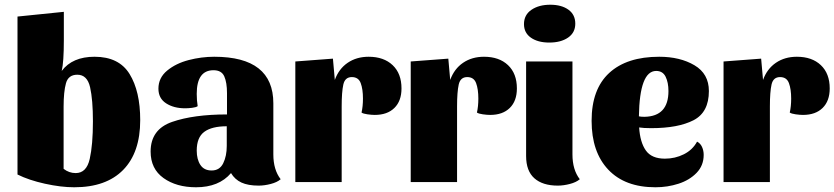

<svg xmlns="http://www.w3.org/2000/svg" viewBox="-20 -770 3529 812"><path d="M241 -470Q286 -530 380 -530Q483 -530 528 -457Q573 -384 573 -262Q573 -125 501 -51.5Q429 22 294 22Q238 22 170 7Q102 -8 54 -32V-700L250 -720V-600Q250 -507 241 -470ZM300 -38Q346 -38 359.5 -98Q373 -158 373 -257Q373 -348 361 -401Q349 -454 307 -454Q269 -454 259 -418Q249 -382 249 -319V-56Q272 -38 300 -38Z M809 22Q726 22 671.5 -17Q617 -56 617 -129Q617 -223 708 -254.5Q799 -286 940 -286V-376Q940 -421 928.5 -447Q917 -473 883 -473Q812 -473 812 -373Q812 -345 816 -321Q809 -316 792.5 -314Q776 -312 763 -312Q715 -312 682.5 -333Q650 -354 650 -395Q650 -441 687 -471.5Q724 -502 778 -516Q832 -530 886 -530Q1136 -530 1136 -333V-117Q1136 -52 1167 -12Q1152 1 1125 8Q1098 15 1074 15Q1029 15 1001 2Q973 -11 957 -38Q906 22 809 22ZM939 -153V-236Q876 -236 844 -212.5Q812 -189 812 -133Q812 -96 827.5 -72.5Q843 -49 875 -49Q909 -49 924 -79.5Q939 -110 939 -153Z M1425 -320V0H1229V-510L1388 -522L1396 -432Q1413 -479 1450.5 -504.5Q1488 -530 1539 -530Q1603 -530 1640.5 -494.5Q1678 -459 1678 -396Q1678 -343 1648 -313.5Q1618 -284 1565 -284Q1552 -284 1534 -286.5Q1516 -289 1509 -294Q1515 -320 1515 -353Q1515 -393 1505.5 -418.5Q1496 -444 1468 -444Q1439 -444 1432 -412.5Q1425 -381 1425 -320Z M1913 -320V0H1717V-510L1876 -522L1884 -432Q1901 -479 1938.5 -504.5Q1976 -530 2027 -530Q2091 -530 2128.5 -494.5Q2166 -459 2166 -396Q2166 -343 2136 -313.5Q2106 -284 2053 -284Q2040 -284 2022 -286.5Q2004 -289 1997 -294Q2003 -320 2003 -353Q2003 -393 1993.5 -418.5Q1984 -444 1956 -444Q1927 -444 1920 -412.5Q1913 -381 1913 -320Z M2413 -670Q2413 -632 2382.5 -611Q2352 -590 2303 -590Q2255 -590 2225.5 -610.5Q2196 -631 2196 -668Q2196 -707 2227.5 -728.5Q2259 -750 2307 -750Q2355 -750 2384 -729Q2413 -708 2413 -670ZM2432 -12Q2417 1 2390 8Q2363 15 2339 15Q2275 15 2240 -16Q2205 -47 2205 -110V-510H2401V-117Q2401 -52 2432 -12Z M2956 -115Q2956 -70 2926 -39Q2896 -8 2849.5 7Q2803 22 2752 22Q2623 22 2552.5 -52.5Q2482 -127 2482 -259Q2482 -393 2556.5 -461.5Q2631 -530 2768 -530Q2856 -530 2917 -494Q2978 -458 2978 -385Q2978 -295 2913 -261.5Q2848 -228 2734 -228Q2701 -228 2683 -231Q2687 -168 2711.5 -133.5Q2736 -99 2792 -99Q2835 -99 2872 -117.5Q2909 -136 2928 -171Q2942 -164 2949 -148.5Q2956 -133 2956 -115ZM2682 -278Q2690 -276 2706 -276Q2807 -278 2807 -385Q2807 -421 2795 -445.5Q2783 -470 2755 -470Q2685 -470 2682 -278Z M3236 -320V0H3040V-510L3199 -522L3207 -432Q3224 -479 3261.5 -504.5Q3299 -530 3350 -530Q3414 -530 3451.5 -494.5Q3489 -459 3489 -396Q3489 -343 3459 -313.5Q3429 -284 3376 -284Q3363 -284 3345 -286.5Q3327 -289 3320 -294Q3326 -320 3326 -353Q3326 -393 3316.5 -418.5Q3307 -444 3279 -444Q3250 -444 3243 -412.5Q3236 -381 3236 -320Z"/></svg>

Font: Sansita ExtraBold
Style: Regular
Weight: 800
Designer: Pablo Cosgaya
Foundry: Omnibus-Type
Version: Version 1.006